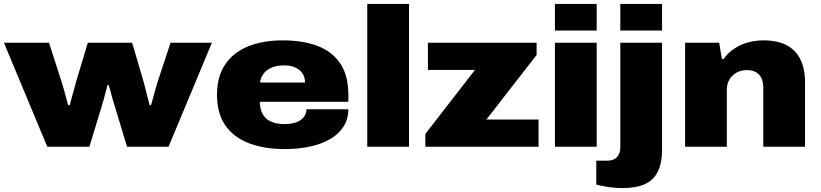

<svg xmlns="http://www.w3.org/2000/svg" viewBox="-20 -745 4167 975"><path d="M220 0 0 -528H229L291 -335Q296 -321 302 -299Q308 -277 314.5 -253.5Q321 -230 326 -211H334Q339 -231 345 -252Q351 -273 357 -294.5Q363 -316 368 -335L426 -528H651L708 -334Q712 -321 717.5 -298.5Q723 -276 729 -253Q735 -230 740 -211H747Q752 -228 758 -250.5Q764 -273 770.5 -295.5Q777 -318 782 -334L846 -528H1056L836 0H625L563 -205Q557 -223 551.5 -243Q546 -263 541 -281.5Q536 -300 532 -313H526Q523 -301 518 -282.5Q513 -264 507.5 -243.5Q502 -223 496 -204L434 0Z M1426 12Q1322 12 1244.5 -17.5Q1167 -47 1124.5 -108Q1082 -169 1082 -264Q1082 -357 1124 -418.5Q1166 -480 1241 -510Q1316 -540 1415 -540Q1520 -540 1594.5 -511Q1669 -482 1709 -421Q1749 -360 1749 -264V-228H1299Q1300 -192 1313.5 -166.5Q1327 -141 1355 -128Q1383 -115 1425 -115Q1454 -115 1475 -121Q1496 -127 1509.5 -137.5Q1523 -148 1529.5 -161.5Q1536 -175 1536 -190H1749Q1749 -142 1725.5 -104Q1702 -66 1659.5 -40.5Q1617 -15 1557.5 -1.5Q1498 12 1426 12ZM1300 -326H1529Q1529 -345 1522 -361Q1515 -377 1501.5 -388.5Q1488 -400 1468.5 -406.5Q1449 -413 1424 -413Q1386 -413 1360 -402Q1334 -391 1319 -371.5Q1304 -352 1300 -326Z M1845 0V-725H2057V0Z M2140 0V-65L2392 -390H2153V-528H2705V-466L2450 -138H2715V0Z M2798 -590V-725H3010V-590ZM2798 0V-528H3010V0Z M3130 -590V-725H3342V-590ZM3141 210Q3123 210 3098.5 208Q3074 206 3050 201.5Q3026 197 3008 192V71H3064Q3097 71 3113.5 52.5Q3130 34 3130 3V-528H3342V15Q3342 81 3321.5 124.5Q3301 168 3257 189Q3213 210 3141 210Z M3459 0V-528H3632L3646 -445H3654Q3678 -478 3710 -499Q3742 -520 3780 -530Q3818 -540 3857 -540Q3928 -540 3974.5 -515.5Q4021 -491 4044.5 -443.5Q4068 -396 4068 -327V0H3856V-302Q3856 -321 3851 -337Q3846 -353 3836 -364.5Q3826 -376 3810.5 -382.5Q3795 -389 3773 -389Q3743 -389 3720 -376Q3697 -363 3684 -341Q3671 -319 3671 -291V0Z"/></svg>

Font: Archivo SemiBold SemiExpanded Black
Style: Regular
Weight: 900
Width: 6
Version: Version 2.001